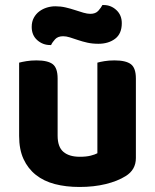

<svg xmlns="http://www.w3.org/2000/svg" viewBox="-20 -728 616 763"><path d="M520 -100Q520 -53 479 -28Q447 -8 400 3.5Q353 15 296 15Q242 15 198 3.5Q154 -8 122.5 -33Q91 -58 73.5 -96Q56 -134 56 -188V-479Q67 -482 85 -485Q103 -488 125 -488Q170 -488 189.5 -473Q209 -458 209 -416V-189Q209 -144 232 -124.5Q255 -105 297 -105Q323 -105 340.5 -109.5Q358 -114 367 -119V-479Q377 -482 395 -485Q413 -488 435 -488Q480 -488 500 -473Q520 -458 520 -416ZM200 -703Q221 -703 240.5 -698.5Q260 -694 278 -688Q296 -682 311.5 -677.5Q327 -673 339 -673Q360 -673 371 -685.5Q382 -698 387 -708H392Q421 -708 442.5 -688Q464 -668 464 -636Q464 -594 437.5 -574Q411 -554 371 -554Q347 -554 327 -558.5Q307 -563 289.5 -569Q272 -575 257.5 -579.5Q243 -584 231 -584Q210 -584 199 -572Q188 -560 183 -549H179Q150 -549 128 -568.5Q106 -588 106 -621Q106 -642 114.5 -657.5Q123 -673 136.5 -683Q150 -693 166.5 -698Q183 -703 200 -703Z"/></svg>

Font: Baloo Da 2
Style: Bold
Weight: 700
Designer: Noopur Datye, Sulekha Rajkumar and Ek Type
Foundry: Ek Type
Version: Version 1.640;hotconv 1.0.111;makeotfexe 2.5.65597; ttfautoh